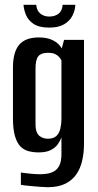

<svg xmlns="http://www.w3.org/2000/svg" viewBox="-20 -661 408 800"><path d="M179 119Q166 119 147.5 117.5Q129 116 112 114.5Q95 113 82.5 111.5Q70 110 67 109V58Q80 60 104.5 62.5Q129 65 147 65Q162 65 177.5 62.5Q193 60 206.5 52Q220 44 228 27Q236 10 236 -19V-89Q231 -74 220.5 -59.5Q210 -45 191 -35.5Q172 -26 141 -26Q119 -26 99.5 -31Q80 -36 65.5 -50.5Q51 -65 42.5 -93.5Q34 -122 34 -168V-380Q34 -444 60 -474.5Q86 -505 142 -505Q171 -505 191.5 -497Q212 -489 225.5 -475Q239 -461 245 -441L232 -440L247 -495H330V-61Q330 -25 322.5 8Q315 41 298 65.5Q281 90 252 104.5Q223 119 179 119ZM179 -83Q203 -83 215 -94.5Q227 -106 231.5 -125.5Q236 -145 236 -166V-409Q233 -416 226.5 -423.5Q220 -431 209 -436Q198 -441 179 -441Q152 -441 140 -427Q128 -413 128 -376V-144Q128 -123 133 -111Q138 -99 146.5 -93Q155 -87 164 -85Q173 -83 179 -83ZM185 -546Q142 -546 119 -562Q96 -578 87.5 -600.5Q79 -623 78 -641H131Q133 -616 148.5 -604Q164 -592 185 -592Q208 -592 223.5 -603.5Q239 -615 241 -641H294Q293 -618 282 -596Q271 -574 247.5 -560Q224 -546 185 -546Z"/></svg>

Font: Alumni Sans SemiBold
Style: Regular
Weight: 600
Designer: Robert E. Leuschke
Foundry: Robert E. Leuschke
Version: Version 1.018